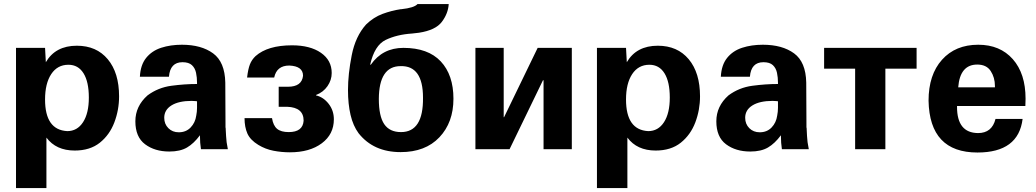

<svg xmlns="http://www.w3.org/2000/svg" viewBox="-20 -742 5152 955"><path d="M59.6 -503.9H204.1L208 -432.6Q255.9 -514.6 362.3 -514.6Q460 -514.6 516.1 -447.3Q572.3 -379.9 572.3 -262.7Q572.3 -195.3 548.8 -133.3Q525.4 -71.3 476.6 -32.2Q427.7 6.8 351.6 6.8Q258.8 6.8 210.9 -57.6V193.4H59.6ZM314.5 -89.8Q364.3 -89.8 393.1 -134.3Q421.9 -178.7 421.9 -256.8Q421.9 -335 395.5 -377.4Q369.1 -419.9 320.3 -419.9Q265.6 -419.9 234.9 -373.5Q204.1 -327.1 204.1 -247.1Q204.1 -95.7 314.5 -89.8Z M1113.3 0H979.5Q974.6 -31.2 974.6 -64.5V-69.3Q944.3 -28.3 910.2 -8.3Q876 11.7 822.3 11.7Q750 11.7 701.7 -24.4Q653.3 -60.5 653.3 -138.7Q653.3 -213.9 713.9 -267.6Q766.6 -306.6 832.5 -315.4Q898.4 -324.2 960 -324.2V-331.1Q960 -356.4 955.1 -379.9Q950.2 -403.3 934.6 -418Q918.9 -432.6 887.7 -432.6Q826.2 -432.6 820.3 -360.4H675.8Q678.7 -418.9 707 -454.1Q735.4 -489.3 781.7 -504.4Q828.1 -519.5 884.8 -519.5Q981.4 -519.5 1040 -476.6Q1098.6 -433.6 1100.6 -331.1L1101.6 -127.9Q1101.6 -120.1 1101.6 -115.7Q1101.6 -111.3 1101.6 -108.9Q1101.6 -106.4 1102.5 -104.5Q1102.5 -101.6 1103 -92.8Q1103.5 -84 1104.5 -65.4Q1105.5 -37.1 1113.3 0ZM960 -238.3Q955.1 -238.3 950.2 -239.3Q946.3 -239.3 942.4 -239.7Q938.5 -240.2 933.6 -240.2Q869.1 -240.2 833 -217.8Q796.9 -195.3 796.9 -156.2Q796.9 -125 817.4 -104.5Q837.9 -84 869.1 -84Q905.3 -84 928.2 -107.9Q951.2 -131.8 956.1 -167Q958 -177.7 959 -186Q960 -194.3 960 -205.6Q960 -216.8 960 -238.3Z M1551.8 -267.6Q1588.9 -258.8 1614.7 -225.6Q1640.6 -192.4 1640.6 -148.4Q1640.6 -74.2 1580.6 -29.3Q1520.5 15.6 1421.9 15.6Q1380.9 15.6 1340.3 7.8Q1299.8 0 1264.6 -21.5Q1224.6 -45.9 1210.4 -78.1Q1196.3 -110.4 1196.3 -154.3H1333Q1338.9 -117.2 1358.4 -101.1Q1377.9 -85 1416 -85Q1486.3 -85 1490.2 -141.6Q1490.2 -208 1408.2 -210.9H1366.2V-310.5H1412.1Q1481.4 -310.5 1487.3 -365.2Q1487.3 -413.1 1418.9 -416Q1356.4 -416 1343.8 -356.4H1209Q1213.9 -398.4 1223.1 -421.9Q1232.4 -445.3 1251 -462.9Q1311.5 -516.6 1432.6 -516.6Q1522.5 -516.6 1576.2 -479.5Q1629.9 -442.4 1629.9 -378.9Q1629.9 -343.8 1608.9 -313.5Q1587.9 -283.2 1551.8 -269.5Z M2235.4 -251Q2235.4 -132.8 2165.5 -59.1Q2095.7 14.6 1972.7 14.6Q1837.9 14.6 1763.7 -79.1Q1736.3 -116.2 1723.6 -170.4Q1710.9 -224.6 1710.9 -293.9Q1710.9 -373 1729.5 -467.3Q1748 -561.5 1800.8 -620.1Q1837.9 -656.2 1882.8 -672.9Q1927.7 -689.5 1973.6 -696.3H1976.6Q2040 -703.1 2056.6 -721.7H2211.9Q2209 -674.8 2177.7 -633.3Q2146.5 -591.8 2063.5 -579.1L2029.3 -575.2Q1954.1 -570.3 1898.4 -543.5Q1842.8 -516.6 1821.3 -420.9L1824.2 -419.9Q1882.8 -503.9 1986.3 -503.9Q2109.4 -503.9 2172.4 -436.5Q2235.4 -369.1 2235.4 -251ZM2084 -255.9Q2084 -416 1972.7 -413.1Q1865.2 -413.1 1864.3 -250Q1864.3 -164.1 1891.1 -124.5Q1918 -85 1974.6 -85Q2085.9 -85 2084 -255.9Z M2824.2 0H2683.6V-342.8H2680.7L2514.6 0H2344.7V-503.9H2485.4V-159.2H2487.3L2654.3 -503.9H2824.2Z M2949.2 -503.9H3093.8L3097.7 -432.6Q3145.5 -514.6 3252 -514.6Q3349.6 -514.6 3405.8 -447.3Q3461.9 -379.9 3461.9 -262.7Q3461.9 -195.3 3438.5 -133.3Q3415 -71.3 3366.2 -32.2Q3317.4 6.8 3241.2 6.8Q3148.4 6.8 3100.6 -57.6V193.4H2949.2ZM3204.1 -89.8Q3253.9 -89.8 3282.7 -134.3Q3311.5 -178.7 3311.5 -256.8Q3311.5 -335 3285.2 -377.4Q3258.8 -419.9 3210 -419.9Q3155.3 -419.9 3124.5 -373.5Q3093.8 -327.1 3093.8 -247.1Q3093.8 -95.7 3204.1 -89.8Z M4002.9 0H3869.1Q3864.3 -31.2 3864.3 -64.5V-69.3Q3834 -28.3 3799.8 -8.3Q3765.6 11.7 3711.9 11.7Q3639.6 11.7 3591.3 -24.4Q3543 -60.5 3543 -138.7Q3543 -213.9 3603.5 -267.6Q3656.2 -306.6 3722.2 -315.4Q3788.1 -324.2 3849.6 -324.2V-331.1Q3849.6 -356.4 3844.7 -379.9Q3839.8 -403.3 3824.2 -418Q3808.6 -432.6 3777.3 -432.6Q3715.8 -432.6 3710 -360.4H3565.4Q3568.4 -418.9 3596.7 -454.1Q3625 -489.3 3671.4 -504.4Q3717.8 -519.5 3774.4 -519.5Q3871.1 -519.5 3929.7 -476.6Q3988.3 -433.6 3990.2 -331.1L3991.2 -127.9Q3991.2 -120.1 3991.2 -115.7Q3991.2 -111.3 3991.2 -108.9Q3991.2 -106.4 3992.2 -104.5Q3992.2 -101.6 3992.7 -92.8Q3993.2 -84 3994.1 -65.4Q3995.1 -37.1 4002.9 0ZM3849.6 -238.3Q3844.7 -238.3 3839.8 -239.3Q3835.9 -239.3 3832 -239.7Q3828.1 -240.2 3823.2 -240.2Q3758.8 -240.2 3722.7 -217.8Q3686.5 -195.3 3686.5 -156.2Q3686.5 -125 3707 -104.5Q3727.5 -84 3758.8 -84Q3794.9 -84 3817.9 -107.9Q3840.8 -131.8 3845.7 -167Q3847.7 -177.7 3848.6 -186Q3849.6 -194.3 3849.6 -205.6Q3849.6 -216.8 3849.6 -238.3Z M4539.1 -400.4H4383.8V0H4233.4V-400.4H4079.1V-503.9H4539.1Z M5080.1 -214.8H4740.2V-210Q4740.2 -81.1 4844.7 -80.1Q4914.1 -80.1 4931.6 -150.4H5066.4Q5045.9 16.6 4841.8 16.6Q4603.5 16.6 4598.6 -241.2Q4598.6 -370.1 4665.5 -444.8Q4732.4 -519.5 4845.7 -519.5Q4954.1 -519.5 5017.6 -447.8Q5081.1 -376 5081.1 -251Q5081.1 -239.3 5080.1 -214.8ZM4928.7 -307.6V-314.5Q4928.7 -356.4 4907.7 -388.7Q4886.7 -420.9 4840.8 -420.9Q4754.9 -420.9 4746.1 -307.6Z"/></svg>

Font: FreeUniversal
Style: Bold
Weight: 700
Version: Version 1.001 March 22, 2017